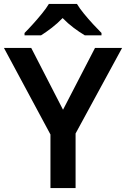

<svg xmlns="http://www.w3.org/2000/svg" viewBox="-20 -1051 642 978"><path d="M301 -492 464 -807H602L365 -371V-93H237V-366L0 -807H139ZM372 -1031Q385 -1009 407.5 -981.5Q430 -954 454 -928Q478 -902 497 -883V-871H412Q385 -887 355 -909.5Q325 -932 299 -959Q273 -932 244.5 -910Q216 -888 189 -871H105V-883Q124 -902 147.5 -928Q171 -954 193.5 -981.5Q216 -1009 229 -1031Z"/></svg>

Font: Noto Sans Telugu UI SemiBold
Style: Regular
Weight: 600
Designer: Jelle Bosma - Monotype Design Team
Foundry: Monotype Imaging Inc.
Version: Version 2.005; ttfautohint (v1.8.4.7-5d5b)